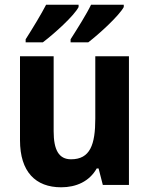

<svg xmlns="http://www.w3.org/2000/svg" viewBox="-20 -786 635 816"><path d="M506 -756V-766H367C349 -728 310 -666 280 -619V-606H355C402 -642 486 -719 506 -756ZM314 -756V-766H176C156 -727 119 -666 89 -619V-606H162C212 -644 294 -718 314 -756ZM528 -547H385V-282C385 -171 363 -109 282 -109C230 -109 208 -149 208 -228V-547H65V-190C65 -56 131 10 240 10C304 10 360 -15 391 -70H399L417 0H528Z"/></svg>

Font: Noto Sans Devanagari SemiCondensed
Style: Bold
Weight: 700
Width: 4
Designer: Jelle Bosma - Monotype Design Team
Foundry: Monotype Imaging Inc.
Version: Version 2.004